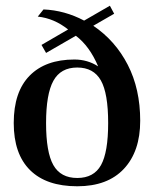

<svg xmlns="http://www.w3.org/2000/svg" viewBox="-20 -640 539 671"><path d="M250 11Q142 11 85 -45.5Q28 -102 28 -210Q28 -319 83.5 -375.5Q139 -432 240 -432Q286 -432 323 -408Q293 -479 245 -515L141 -455L125 -483L218 -537Q169 -576 112 -582L132 -607Q206 -604 274 -568L364 -620L379 -592L306 -550Q383 -498 426.5 -413.5Q470 -329 470 -218Q470 -111 413 -50Q356 11 250 11ZM358 -210Q358 -314 332.5 -359Q307 -404 250 -404Q192 -404 166.5 -357.5Q141 -311 141 -210Q141 -108 166.5 -63Q192 -18 250 -18Q308 -18 333 -63Q358 -108 358 -210Z"/></svg>

Font: UnnaMedium
Style: Regular
Weight: 500
Designer: Jorge de Buen Unna
Foundry: Omnibus-Type
Version: Version 2.008;hotconv 1.0.109;makeotfexe 2.5.65596